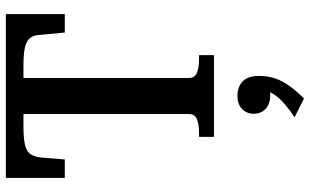

<svg xmlns="http://www.w3.org/2000/svg" viewBox="-221 -529 1057 655"><g transform="rotate(-90 307.5 -201.5)"><path d="M246 -86V-650H203Q167 -650 144.5 -645.5Q122 -641 111.5 -629Q101 -617 98 -593L91 -509H28V-710H587V-509H524L516 -593Q515 -617 504 -629Q493 -641 470.5 -645.5Q448 -650 412 -650H369V-86Q369 -65 387 -58Q405 -51 433 -51H447V0H168V-51H182Q210 -51 228 -58Q246 -65 246 -86ZM299 307 235 275Q259 259 278.5 242.5Q298 226 310.5 208.5Q323 191 324 173L338 186Q332 190 325 191Q318 192 311 192Q281 192 264 176.5Q247 161 247 136Q247 111 263.5 95.5Q280 80 307 80Q339 80 357.5 98Q376 116 376 154Q376 183 367.5 208.5Q359 234 341.5 258Q324 282 299 307Z"/></g></svg>

Font: Roboto Serif 28pt Condensed Medium
Style: Regular
Weight: 500
Width: 3
Designer: Greg Gazdowicz
Foundry: Commercial Type
Version: Version 1.008